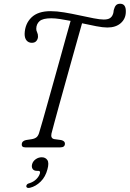

<svg xmlns="http://www.w3.org/2000/svg" viewBox="-20 -766 674 998"><path d="M247.5 -71.5Q242.5 -47 261.5 -43L298 -38Q317.5 -33 317.5 -19.5Q317.5 0 293.5 0H111.5Q91.5 0 93 -17Q94 -33 115 -38L144.5 -42.5Q162.5 -45.5 171.5 -54Q180.5 -62.5 185.5 -83Q191 -100.5 202.5 -140.8Q214 -181 229 -235Q244 -289 261 -349.2Q278 -409.5 294.2 -468.2Q310.5 -527 324.2 -576.5Q338 -626 347 -657.5Q318.5 -663 292.5 -667Q266.5 -671 246.5 -671Q202.5 -671 185.8 -656.2Q169 -641.5 168.5 -617Q168 -608 173 -598Q178 -588 177.5 -575Q177 -562.5 169 -553Q161 -543.5 145.5 -543.5Q128.5 -543.5 118.2 -555.5Q108 -567.5 108 -589.5Q109.5 -642 143.2 -675Q177 -708 243 -708Q274.5 -708 313.8 -701.5Q353 -695 393 -686.2Q433 -677.5 466.5 -671Q500 -664.5 519 -664.5Q539.5 -664.5 550 -670.8Q560.5 -677 565.5 -688.5Q570 -698.5 570.2 -705.5Q570.5 -712.5 572.5 -717.5Q576 -731 583.2 -738.8Q590.5 -746.5 604.5 -746.5Q635.5 -746.5 634 -704Q633.5 -668.5 607.8 -645.8Q582 -623 538 -623Q515 -623 480 -629.8Q445 -636.5 406.5 -645Q397 -611.5 382.8 -561Q368.5 -510.5 352 -451.2Q335.5 -392 318.8 -332Q302 -272 287.2 -218.5Q272.5 -165 262 -126.2Q251.5 -87.5 247.5 -71.5ZM171.5 122Q156 122 149.5 112Q143 102 147 87Q151.5 71.5 165.8 61.5Q180 51.5 197 51.5Q216.5 51.5 226.2 66Q236 80.5 226.5 114.5Q216.5 153 191.5 177.8Q166.5 202.5 136 210Q118.5 214 116.5 202.5Q117.5 189.5 132.5 186.5Q154.5 179.5 168.8 165.2Q183 151 187.5 135Q190.5 122 179 122Z"/></svg>

Font: Fraunces 144pt SuperSoft Light
Style: Italic
Weight: 300
Italic angle: -16°
Version: Version 1.000;[b76b70a41]